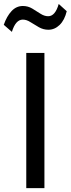

<svg xmlns="http://www.w3.org/2000/svg" viewBox="-42 -974 366 994"><path d="M94 0V-700H188V0ZM19.5 -809 -22.5 -845.5Q-7 -890 17.8 -916.5Q42.5 -943 76.5 -943Q102.5 -943 124.8 -929.8Q147 -916.5 167.2 -903.2Q187.5 -890 207.5 -890Q244 -890 262 -953.5L303.5 -916Q292.5 -870 266.8 -845Q241 -820 208.5 -820Q182.5 -820 159.5 -833Q136.5 -846 116 -859.2Q95.5 -872.5 76 -872.5Q39 -872.5 19.5 -809Z"/></svg>

Font: Geologica Light
Style: Regular
Weight: 300
Designer: Sindre Bremnes, Frode Helland
Foundry: Monokrom Skriftforlag AS
Version: Version 1.010; ttfautohint (v1.8.4.7-5d5b);gftools[0.9.28]